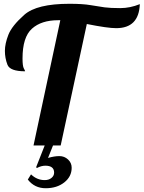

<svg xmlns="http://www.w3.org/2000/svg" viewBox="-20 -769 759 1015"><path d="M266.1 143.6Q266.1 107.4 220.7 106.9Q197.8 106.9 175.3 119.1L170.9 115.2L216.3 0H157.2L298.8 -662.1H287.1Q198.7 -662.1 148.9 -617.4Q99.1 -572.8 99.1 -460Q99.1 -419.4 106 -407.2Q112.8 -395 112.8 -392.1Q32.7 -392.1 19.3 -427Q5.9 -461.9 5.9 -500Q5.9 -538.1 24.4 -585.4Q43 -632.8 108.6 -690.9Q174.3 -749 347.2 -749Q418 -749 459.7 -741.7Q501.5 -734.4 532.7 -730.2Q564 -726.1 615.7 -726.1Q667.5 -726.1 719.2 -747.1Q714.4 -620.1 594.2 -620.1Q548.8 -620.1 439 -642.1L300.8 0H260.3L233.9 65.9Q267.6 56.2 293.9 56.2Q320.3 56.2 339.6 74Q358.9 91.8 358.9 117.7Q358.9 164.6 319.8 195.3Q280.8 226.1 221.7 226.1Q162.6 226.1 127 180.2L144 152.8Q175.3 183.1 216.3 183.1Q238.3 183.1 252.2 171.6Q266.1 160.2 266.1 143.6Z"/></svg>

Font: Lobster-Regular
Style: Regular
Weight: 400
Designer: Pablo Impallari
Foundry: Pablo Impallari
Version: Version 1.007; ttfautohint (v1.1) -l 8 -r 50 -G 50 -x 14 -D 